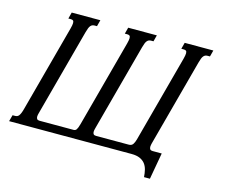

<svg xmlns="http://www.w3.org/2000/svg" viewBox="-180 -869 1328 1135"><g transform="rotate(15 484.0 -301.5)"><path d="M-66.9 0 -56.2 -39.1H-41.5Q-34.2 -39.1 -28.6 -41.3Q-22.9 -43.5 -18.3 -49.1Q-13.7 -54.7 -9.3 -64.9Q-4.9 -75.2 -0.5 -91.3L142.6 -624.5Q148.4 -646.5 148.4 -657.7Q148.4 -668.9 143.6 -672.9Q138.7 -676.8 128.9 -676.8H114.3L124.5 -715.8H299.8L289.6 -676.8H275.4Q268.1 -676.8 262.2 -674.6Q256.3 -672.4 251.2 -666.7Q246.1 -661.1 241.9 -650.9Q237.8 -640.6 233.4 -624.5L90.3 -91.3Q86.4 -78.1 86.4 -68.4Q86.4 -59.6 90.8 -54.2Q95.2 -48.8 106.4 -48.8H317.4Q321.8 -49.3 325.4 -51.3Q329.1 -53.2 332.3 -58.1Q335.4 -63 338.6 -70.8Q341.8 -78.6 345.2 -91.3L488.3 -624.5Q494.1 -646.5 494.1 -657.7Q494.1 -668.9 489.3 -672.9Q484.4 -676.8 474.6 -676.8H460L470.2 -715.8H645.5L635.3 -676.8H621.1Q613.8 -676.8 607.9 -674.6Q602.1 -672.4 596.9 -666.7Q591.8 -661.1 587.6 -650.9Q583.5 -640.6 579.1 -624.5L436 -91.3Q432.1 -78.1 432.1 -68.4Q432.1 -59.6 436.5 -54.2Q440.9 -48.8 452.1 -48.8H652.3Q669.9 -48.8 678 -61Q686 -73.2 690.9 -91.3L834 -624.5Q839.8 -646.5 839.8 -657.7Q839.8 -668.9 835 -672.9Q830.1 -676.8 820.3 -676.8H805.7L815.9 -715.8H991.2L981 -676.8H966.8Q959.5 -676.8 953.6 -674.6Q947.8 -672.4 942.6 -666.7Q937.5 -661.1 933.3 -650.9Q929.2 -640.6 924.8 -624.5L781.7 -91.3Q780.3 -85.4 779.3 -80.1Q778.3 -74.7 778.3 -69.8Q778.3 -60.1 782.7 -54.4Q787.1 -48.8 798.3 -48.8H854L825.2 113.3H789.1Q787.6 89.4 782.5 68.6Q777.3 47.9 765.4 32.7Q753.4 17.6 733.4 8.8Q713.4 0 682.1 0Z"/></g></svg>

Font: Arian Grqi
Style: Italic
Weight: 400
Italic angle: -15°
Designer: Ruben Hakobyan (Tarumian)
Foundry: Ruben Hakobyan (Tarumian)
Version: Version 1.002